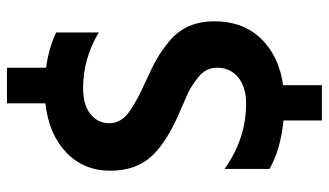

<svg xmlns="http://www.w3.org/2000/svg" viewBox="-216 -611 942 550"><g transform="rotate(-90 255.0 -336.0)"><path d="M286 115H185V5Q102 -3 46 -35V-164Q132 -102 234 -102Q280 -102 308 -124.5Q336 -147 336 -185Q336 -217 310 -238Q283 -260 261 -269.5Q239 -279 219 -288Q127 -326 84 -371Q41 -416 41 -491.5Q41 -567 93 -617Q145 -667 234 -677V-787H336V-675Q394 -667 437 -646V-524Q362 -569 277 -569Q230 -569 203.5 -548Q177 -527 177 -494Q177 -458 214 -434Q243 -414 288.5 -393.5Q334 -373 359 -359Q384 -345 412 -322Q469 -275 469 -193Q469 -111 419.5 -59.5Q370 -8 286 4Z"/></g></svg>

Font: Hind Jalandhar SemiBold
Style: Regular
Weight: 600
Designer: Namrata Goyal
Foundry: Indian Type Foundry
Version: Version 0.702;PS 1.0;hotconv 1.0.81;makeotf.lib2.5.63406